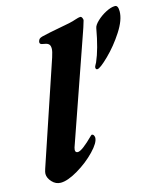

<svg xmlns="http://www.w3.org/2000/svg" viewBox="-109 -795 761 891"><g transform="rotate(-15 271.0 -349.5)"><path d="M14 -44Q14 -52 19 -67L184 -558Q193 -585 193 -599Q193 -613 186.5 -619.5Q180 -626 166 -628Q151 -630 147 -634Q143 -638 145 -646Q147 -653 151 -657Q155 -661 166 -664Q204 -673 248 -681Q312 -692 333 -700Q351 -706 358 -706Q364 -706 367.5 -698Q371 -690 369 -685Q359 -651 354 -638L176 -127Q174 -119 174 -116Q174 -103 186 -103Q206 -103 264 -161Q267 -164 268 -164Q275 -164 278 -158Q281 -152 281 -147Q281 -123 243.5 -84Q206 -45 156 -15.5Q106 14 73 14Q49 14 31.5 -5Q14 -24 14 -44ZM365 -461Q365 -465 369 -472Q373 -479 375 -483Q400 -540 417 -636Q419 -650 438.5 -668.5Q458 -687 483 -700Q508 -713 527 -713Q542 -713 542 -684Q542 -643 507 -589Q472 -535 429 -493Q386 -451 373 -451Q365 -451 365 -461Z"/></g></svg>

Font: EB Garamond ExtraBold
Style: Italic
Weight: 800
Italic angle: -17.2°
Designer: Georg Duffner and Octavio Pardo
Foundry: Georg Duffner
Version: Version 1.000